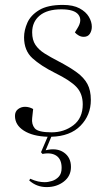

<svg xmlns="http://www.w3.org/2000/svg" viewBox="-20 -543 436 782"><path d="M170 219Q129 219 99 192L103 185Q121 193 135 196Q149 199 162 199Q176 199 192 194Q208 189 219.5 176.5Q231 164 231 141Q231 106 210 91.5Q189 77 153 84L147 77L174 14Q113 12 77 -11Q41 -34 41 -71Q41 -89 53.5 -98.5Q66 -108 82 -108Q99 -108 115 -99L111 -62Q108 -37 121.5 -20.5Q135 -4 190 -4Q241 -4 279 -33Q317 -62 317 -118Q317 -161 292 -188Q267 -215 204 -246Q146 -275 112 -306Q78 -337 78 -391Q78 -420 91.5 -450.5Q105 -481 139.5 -502Q174 -523 236 -523Q278 -523 304 -509Q330 -495 342 -474.5Q354 -454 354 -434Q354 -418 346 -405.5Q338 -393 321 -393Q310 -393 300.5 -398.5Q291 -404 285 -411L296 -429Q316 -461 299.5 -483Q283 -505 230 -505Q172 -505 141.5 -479.5Q111 -454 111 -411Q111 -380 124.5 -360Q138 -340 162 -325Q186 -310 217 -294Q263 -270 292.5 -248.5Q322 -227 336 -201Q350 -175 350 -136Q350 -74 308 -31Q266 12 189 14L166 69Q211 58 240 78Q269 98 269 137Q269 174 240 196.5Q211 219 170 219Z"/></svg>

Font: Literata 72pt ExtraLight
Style: Italic
Weight: 200
Italic angle: -2°
Designer: Latin by Veronika Burian and Jose Scaglione. Greek by Irene Vlachou. Cyrillic by Vera Evstafieva
Foundry: TypeTogether
Version: Version 3.002